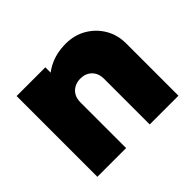

<svg xmlns="http://www.w3.org/2000/svg" viewBox="-119 -660 822 822"><g transform="rotate(-45 291.5 -249.5)"><path d="M368 0V-276Q368 -310 348 -329.5Q328 -349 297 -349Q276 -349 259.5 -340Q243 -331 234 -315Q225 -299 225 -276L157 -308Q157 -367 183 -409.5Q209 -452 254.5 -475.5Q300 -499 358 -499Q411 -499 452.5 -474.5Q494 -450 518 -409Q542 -368 542 -316V0ZM51 0V-489H225V0Z"/></g></svg>

Font: Outfit ExtraBold
Style: Regular
Weight: 800
Designer: Rodrigo Fuenzalida
Foundry: fragTYPE
Version: Version 1.100;gftools[0.9.27]